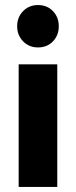

<svg xmlns="http://www.w3.org/2000/svg" viewBox="-20 -741 301 761"><path d="M54 0V-486H207V0ZM130.5 -553Q95 -553 71.5 -577.2Q48 -601.5 48 -637Q48 -672.5 71.5 -696.8Q95 -721 130.5 -721Q167 -721 190 -696.8Q213 -672.5 213 -637Q213 -601.5 190 -577.2Q167 -553 130.5 -553Z"/></svg>

Font: Outfit Thin
Style: Regular
Weight: 100
Designer: Rodrigo Fuenzalida
Foundry: fragTYPE
Version: Version 1.000